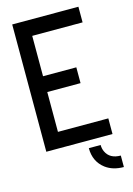

<svg xmlns="http://www.w3.org/2000/svg" viewBox="-129 -750 692 996"><g transform="rotate(-15 217.0 -252.0)"><path d="M408.2 180.7V119.1Q349.6 119.1 329.1 75.2Q321.3 58.6 321.3 39.1H257.8Q257.8 111.3 310.5 151.4Q349.6 180.7 408.2 180.7ZM40 0V-683.6H395.5V-599.6H125V-382.8H303.7V-297.9H125V-84H395.5V0Z"/></g></svg>

Font: Post No Bills Colombo
Style: SemiBold
Weight: 700
Designer: Kosala Senevirathne, Siva Puranthara, Lasantha Premarathna, Tharique Azeez
Foundry: Mooniak
Version: Version 1.220 ; ttfautohint (v1.5)